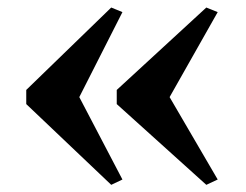

<svg xmlns="http://www.w3.org/2000/svg" viewBox="-20 -534 670 523"><path d="M283 -513.5 313.5 -501 196 -269.5 313.5 -45 283 -30.5 51.5 -250.5V-289ZM542 -513.5 573 -501 442 -269.5 573 -45 542 -30.5 298 -250.5V-289Z"/></svg>

Font: Merriweather 120pt Black
Style: Regular
Weight: 900
Designer: Eben Sorkin
Foundry: Eben Sorkin
Version: Version 2.100